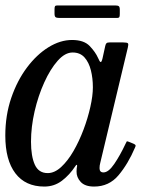

<svg xmlns="http://www.w3.org/2000/svg" viewBox="-22 -676 554 706"><path d="M474.5 -133.5Q449 -73.5 414 -31.8Q379 10 324 10Q290.5 10 274.8 -7Q259 -24 259.5 -45.5Q259.5 -52.5 260 -56.5Q260.5 -60.5 261.5 -65Q262 -70 260 -70Q258 -70 255 -65Q234 -33 205.8 -11.5Q177.5 10 141 10Q71.5 10 34.5 -38.8Q-2.5 -87.5 -2.5 -177.5Q-2.5 -251.5 19.2 -315.5Q41 -379.5 77 -427.5Q113 -475.5 156.2 -502.2Q199.5 -529 243 -529Q286.5 -529 307.8 -506.8Q329 -484.5 338.5 -463Q344.5 -448.5 348 -447.8Q351.5 -447 355 -461.5L365 -507Q366.5 -514 369.5 -517Q372.5 -520 380.5 -520H431Q446 -520 448.5 -516.5Q451 -513 448 -501L346.5 -76.5Q344 -67.5 344 -57.5Q344 -42 358.5 -42Q377 -42 398.2 -73.2Q419.5 -104.5 439.5 -147Q442.5 -153.5 443.8 -155.5Q445 -157.5 452 -154.5L469 -147.5Q475.5 -144.5 476.5 -142Q477.5 -139.5 474.5 -133.5ZM319.5 -355Q319.5 -388.5 312.2 -417.5Q305 -446.5 288.8 -464.8Q272.5 -483 245 -483Q217 -483 190 -452.5Q163 -422 140.8 -373Q118.5 -324 105.2 -266.5Q92 -209 92 -155Q92 -101.5 106 -70.5Q120 -39.5 153.5 -39.5Q178.5 -39.5 202.8 -61.8Q227 -84 248 -120.2Q269 -156.5 285 -199Q301 -241.5 310.2 -282.8Q319.5 -324 319.5 -355ZM178.5 -626V-642.5Q178.5 -649.5 180.2 -652.8Q182 -656 188.5 -656H401.5Q411 -656 414.8 -653.2Q418.5 -650.5 418.5 -640.5V-625Q418.5 -617 417 -613.5Q415.5 -610 407.5 -610H196Q186.5 -610 182.5 -612.8Q178.5 -615.5 178.5 -626Z"/></svg>

Font: Besley* Narrow
Style: Italic
Weight: 400
Width: 4
Italic angle: -13°
Designer: Owen Earl
Foundry: indestructible type*
Version: Version 3.000; ttfautohint (v1.8.3)